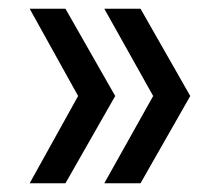

<svg xmlns="http://www.w3.org/2000/svg" viewBox="-20 -474 504 440"><path d="M244 -254 130 -54H48L159 -254L48 -454H130ZM416 -254 302 -54H219L331 -254L219 -454H302Z"/></svg>

Font: CST
Style: Regular
Weight: 400
Version: Version 1.00